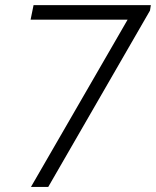

<svg xmlns="http://www.w3.org/2000/svg" viewBox="-20 -740 617 760"><path d="M102.5 0 503.4 -693.8 518.1 -662.1H101.1L112.8 -719.7H577.1L573.7 -698.2L170.9 0Z"/></svg>

Font: Reddit Sans Light
Style: Italic
Weight: 300
Italic angle: -11.25°
Designer: Stephen Hutchings
Version: Version 1.013